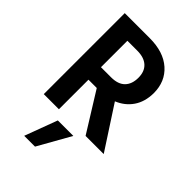

<svg xmlns="http://www.w3.org/2000/svg" viewBox="-270 -774 1130 1130"><g transform="rotate(45 294.5 -209.5)"><path d="M278 -570H196V-350H280Q338 -350 367 -379.5Q396 -409 396 -462Q396 -514 365.5 -542Q335 -570 278 -570ZM252 255H162L238 51H367ZM196 0H70V-674H278Q393 -674 458.5 -616Q524 -558 524 -461Q523 -389 489 -339.5Q455 -290 396 -266L569 0H418L265 -246H196Z"/></g></svg>

Font: Hind Siliguri SemiBold
Style: Regular
Weight: 600
Designer: Jyotish Sonowal
Foundry: Indian Type Foundry
Version: Version 1.001;PS 1.0;hotconv 1.0.86;makeotf.lib2.5.63406; tt